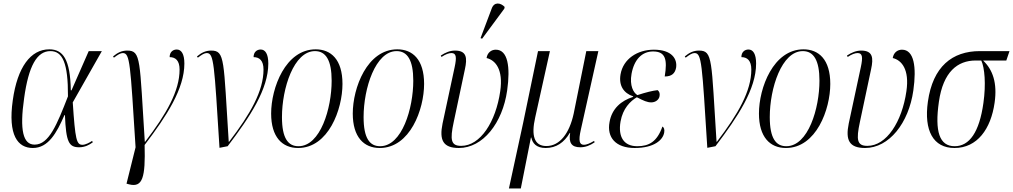

<svg xmlns="http://www.w3.org/2000/svg" viewBox="-20 -824 5709 1082"><path d="M165 10C252 10 299 -74 343 -175H346C352 -24 368 6 426 6C459 6 484 -8 503 -22L499 -30C486 -21 462 -8 445 -8C411 -8 404 -36 390 -247L554 -536H480L383 -315H379C376 -490 335 -546 258 -546C153 -546 78 -446 52 -259C24 -62 80 10 165 10ZM175 -9C110 -9 90 -90 116 -271C141 -452 188 -536 264 -536C332 -536 364 -471 363 -281C301 -122 256 -9 175 -9Z M708 215C784 234 800 176 795 -7C920 -171 1019 -324 1019 -466C1019 -520 1002 -545 976 -545C955 -545 936 -531 936 -502C969 -502 992 -483 992 -432C992 -312 919 -183 798 -25H796C766 -487 776 -539 697 -539C666 -539 642 -527 617 -506L622 -499C644 -516 659 -525 672 -525C713 -525 714 -467 744 6L693 211Z M1217 9 1263 0C1390 -167 1492 -322 1492 -466C1492 -520 1475 -545 1449 -545C1428 -545 1409 -531 1409 -502C1442 -502 1465 -483 1465 -432C1465 -312 1392 -183 1271 -25H1269C1239 -487 1249 -539 1170 -539C1139 -539 1115 -527 1090 -506L1095 -499C1117 -516 1132 -525 1145 -525C1186 -525 1187 -466 1217 9Z M1660 10C1831 10 1910 -208 1910 -351C1910 -490 1844 -546 1759 -546C1589 -546 1508 -329 1508 -184C1508 -52 1570 10 1660 10ZM1662 0C1604 0 1569 -44 1569 -164C1569 -327 1636 -536 1755 -536C1816 -536 1849 -485 1849 -369C1849 -214 1786 0 1662 0Z M2120 10C2291 10 2370 -208 2370 -351C2370 -490 2304 -546 2219 -546C2049 -546 1968 -329 1968 -184C1968 -52 2030 10 2120 10ZM2122 0C2064 0 2029 -44 2029 -164C2029 -327 2096 -536 2215 -536C2276 -536 2309 -485 2309 -369C2309 -214 2246 0 2122 0Z M2697 -606 2822 -775 2824 -785C2801 -809 2765 -815 2751 -776L2688 -609ZM2566 10C2701 10 2812 -130 2838 -314C2857 -447 2842 -544 2774 -544C2750 -544 2727 -529 2722 -497C2772 -485 2817 -433 2799 -310C2774 -137 2687 -2 2579 -2C2521 -2 2515 -35 2537 -137L2600 -434C2614 -498 2610 -539 2544 -539C2516 -539 2490 -528 2464 -511L2468 -503C2492 -519 2510 -525 2524 -525C2552 -525 2554 -501 2542 -445L2474 -128C2455 -35 2476 10 2566 10Z M2848 238H2915L2972 -49H2974C2981 -17 3002 10 3055 10C3115 10 3159 -21 3191 -75H3193C3184 -19 3201 6 3250 6C3279 6 3305 -4 3331 -22L3328 -30C3303 -15 3284 -8 3271 -8C3245 -8 3239 -30 3253 -92L3352 -536H3284L3213 -184C3189 -73 3135 -1 3059 -1C2990 -1 2973 -60 2996 -162L3079 -536H3012L2928 -131Z M3557 10C3666 10 3716 -35 3723 -77C3726 -94 3722 -106 3713 -111C3683 -25 3637 0 3571 0C3496 0 3462 -52 3477 -139C3490 -213 3532 -254 3569 -276C3607 -256 3628 -247 3650 -247C3674 -247 3694 -262 3697 -283C3700 -299 3694 -310 3686 -316C3658 -313 3621 -304 3572 -288C3550 -301 3527 -341 3539 -408C3554 -490 3599 -534 3660 -534C3730 -534 3742 -490 3726 -393C3766 -393 3784 -411 3790 -442C3798 -492 3766 -544 3665 -544C3572 -544 3492 -492 3477 -405C3466 -341 3495 -299 3548 -281V-278C3481 -257 3428 -212 3415 -136C3399 -50 3449 10 3557 10Z M3966 9 4012 0C4139 -167 4241 -322 4241 -466C4241 -520 4224 -545 4198 -545C4177 -545 4158 -531 4158 -502C4191 -502 4214 -483 4214 -432C4214 -312 4141 -183 4020 -25H4018C3988 -487 3998 -539 3919 -539C3888 -539 3864 -527 3839 -506L3844 -499C3866 -516 3881 -525 3894 -525C3935 -525 3936 -466 3966 9Z M4409 10C4580 10 4659 -208 4659 -351C4659 -490 4593 -546 4508 -546C4338 -546 4257 -329 4257 -184C4257 -52 4319 10 4409 10ZM4411 0C4353 0 4318 -44 4318 -164C4318 -327 4385 -536 4504 -536C4565 -536 4598 -485 4598 -369C4598 -214 4535 0 4411 0Z M4855 10C4990 10 5101 -130 5127 -314C5146 -447 5131 -544 5063 -544C5039 -544 5016 -529 5011 -497C5061 -485 5106 -433 5088 -310C5063 -137 4976 -2 4868 -2C4810 -2 4804 -35 4826 -137L4889 -434C4903 -498 4899 -539 4833 -539C4805 -539 4779 -528 4753 -511L4757 -503C4781 -519 4799 -525 4813 -525C4841 -525 4843 -501 4831 -445L4763 -128C4744 -35 4765 10 4855 10Z M5359 10C5487 10 5564 -97 5585 -245C5601 -356 5575 -431 5520 -483H5651L5669 -536H5502C5346 -536 5237 -449 5209 -251C5186 -88 5239 10 5359 10ZM5360 0C5274 0 5247 -83 5271 -250C5295 -420 5377 -483 5478 -483H5510C5529 -442 5537 -350 5522 -244C5499 -79 5443 0 5360 0Z"/></svg>

Font: Noto Serif Display Condensed Light
Style: Italic
Weight: 300
Width: 3
Italic angle: -12°
Designer: Monotype Design Team
Foundry: Monotype Imaging Inc.
Version: Version 2.009